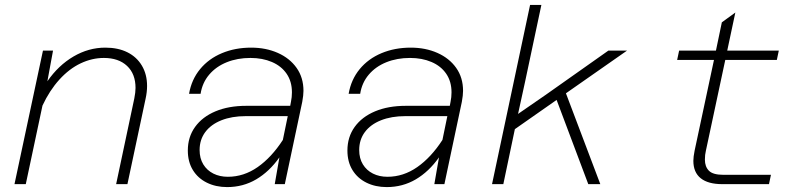

<svg xmlns="http://www.w3.org/2000/svg" viewBox="-20 -750 3290 782"><path d="M532 -392Q532 -449 497.5 -481.5Q463 -514 403 -514Q355 -514 308.5 -492Q262 -470 222 -426Q182 -382 153 -320L85 0H39L155 -544H196L173 -419Q218 -484 279.5 -520Q341 -556 409 -556Q461 -556 499 -537Q537 -518 558 -482.5Q579 -447 579 -400Q579 -375 573 -348L499 0H453L527 -349Q532 -374 532 -392Z M1118 -109Q1077 -51 1023.5 -19.5Q970 12 905 12Q859 12 822.5 -6Q786 -24 765.5 -57.5Q745 -91 745 -137Q745 -192 774.5 -233Q804 -274 857.5 -296.5Q911 -319 983 -319H1162L1165 -335Q1169 -354 1169 -374Q1169 -418 1147.5 -449.5Q1126 -481 1087.5 -497.5Q1049 -514 1000 -514Q947 -514 903.5 -496.5Q860 -479 832 -446Q804 -413 797 -368H750Q760 -426 795 -468.5Q830 -511 884 -533.5Q938 -556 1003 -556Q1063 -556 1111.5 -534.5Q1160 -513 1188 -473.5Q1216 -434 1216 -380Q1216 -362 1211 -335L1140 0H1099ZM908 -30Q973 -30 1029.5 -69.5Q1086 -109 1132 -180L1152 -277H981Q924 -277 881.5 -260Q839 -243 816 -212Q793 -181 793 -139Q793 -105 808 -80.5Q823 -56 849 -43Q875 -30 908 -30Z M1768 -109Q1727 -51 1673.5 -19.5Q1620 12 1555 12Q1509 12 1472.5 -6Q1436 -24 1415.5 -57.5Q1395 -91 1395 -137Q1395 -192 1424.5 -233Q1454 -274 1507.5 -296.5Q1561 -319 1633 -319H1812L1815 -335Q1819 -354 1819 -374Q1819 -418 1797.5 -449.5Q1776 -481 1737.5 -497.5Q1699 -514 1650 -514Q1597 -514 1553.5 -496.5Q1510 -479 1482 -446Q1454 -413 1447 -368H1400Q1410 -426 1445 -468.5Q1480 -511 1534 -533.5Q1588 -556 1653 -556Q1713 -556 1761.5 -534.5Q1810 -513 1838 -473.5Q1866 -434 1866 -380Q1866 -362 1861 -335L1790 0H1749ZM1558 -30Q1623 -30 1679.5 -69.5Q1736 -109 1782 -180L1802 -277H1631Q1574 -277 1531.5 -260Q1489 -243 1466 -212Q1443 -181 1443 -139Q1443 -105 1458 -80.5Q1473 -56 1499 -43Q1525 -30 1558 -30Z M2139 -730H2185L2119 -419L2090 -286L2203 -364L2458 -544H2534L2285 -370L2425 0H2376L2247 -343L2077 -224L2030 0H1984Z M2804 -95Q2804 -111 2809 -136L2888 -506H2738L2746 -544H2896L2920 -659L2975 -699L2942 -544H3152L3144 -506H2934L2855 -136Q2851 -120 2851 -100Q2851 -71 2867.5 -54.5Q2884 -38 2926 -38H3120L3112 0H2922Q2864 0 2834 -24Q2804 -48 2804 -95Z"/></svg>

Font: Azeret Mono Thin
Style: Italic
Weight: 100
Italic angle: -12°
Designer: Martin Vácha
Foundry: Displaay
Version: Version 1.000; Glyphs 3.0.3, build 3074